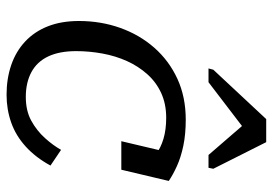

<svg xmlns="http://www.w3.org/2000/svg" viewBox="-146 -692 850 599"><g transform="rotate(90 279.5 -393.0)"><path d="M283 -48Q326 -48 357 -65Q388 -82 411 -107.5Q434 -133 448 -158L497 -125Q472 -79 438 -48Q404 -17 363 -2.5Q322 12 276 12Q226 12 183.5 -2.5Q141 -17 110 -46Q79 -75 62.5 -117Q46 -159 46 -214Q46 -282 67.5 -342.5Q89 -403 129.5 -449Q170 -495 226.5 -521Q283 -547 354 -547Q399 -547 435 -539.5Q471 -532 498.5 -519.5Q526 -507 545 -494L510 -346H421L452 -477Q464 -475 473 -469Q482 -463 487.5 -455Q493 -447 494.5 -438Q496 -429 493 -421Q481 -439 461.5 -454Q442 -469 413.5 -477.5Q385 -486 348 -486Q305 -486 271 -470.5Q237 -455 212 -427Q187 -399 171 -363.5Q155 -328 147.5 -287Q140 -246 140 -205Q140 -153 156.5 -118Q173 -83 205.5 -65.5Q238 -48 283 -48ZM424 -798H352L198 -633L194 -618H237L394 -738L349 -751L464 -618H504L507 -633Z"/></g></svg>

Font: Roboto Serif
Style: Italic
Weight: 400
Italic angle: -10°
Designer: Greg Gazdowicz
Foundry: Commercial Type
Version: Version 1.008